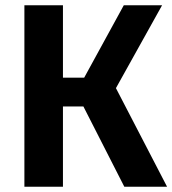

<svg xmlns="http://www.w3.org/2000/svg" viewBox="-20 -712 657 732"><path d="M422 -376 617 0H454L298 -306H220V0H73V-692H220V-416H301L452 -692H598Z"/></svg>

Font: FiraSans
Style: Regular
Weight: 600
Designer: Carrois Corporate & Edenspiekermann AG
Foundry: Carrois Corporate GbR & Edenspiekermann AG
Version: Version 3.106;PS 003.106;hotconv 1.0.70;makeotf.lib2.5.58329